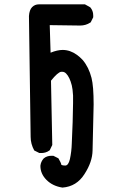

<svg xmlns="http://www.w3.org/2000/svg" viewBox="-20 -727 540 884"><path d="M212.9 -484.4Q244.1 -497.1 268.6 -497.1Q302.7 -497.1 334 -474.6Q347.7 -464.8 360.4 -451.2Q388.7 -418 401.4 -368.2Q411.1 -330.1 411.1 -246.1Q411.1 -226.6 406.2 -34.2Q405.3 18.6 369.1 74.2Q333 131.8 267.6 136.7Q222.7 129.9 194.3 101.6Q166 73.2 166 37.1V36.1Q168 17.6 180.7 2.9Q195.3 -9.8 216.8 -9.8Q219.7 -9.8 225.6 -9.8L249 2Q260.7 21.5 262.7 32.2Q268.6 35.2 280.3 35.2Q294.9 35.2 301.8 5.9Q309.6 -30.3 310.5 -66.4Q311.5 -102.5 314.5 -165Q316.4 -232.4 316.4 -252.4Q316.4 -272.5 316.4 -287.1Q314.5 -318.4 310.5 -334Q300.8 -372.1 284.2 -388.7Q276.4 -396.5 266.6 -396.5Q264.6 -396.5 261.7 -396.5Q246.1 -394.5 214.8 -355.5L220.7 -59.6L209 -35.2Q198.2 -27.3 188.5 -24.9Q178.7 -22.5 172.9 -22.5Q167 -22.5 161.1 -22.5L137.7 -34.2Q121.1 -64.5 121.1 -96.7L113.3 -652.3V-653.3Q115.2 -681.6 127.9 -694.3Q140.6 -707 159.2 -707Q161.1 -707 162.1 -707H371.1L395.5 -693.4Q409.2 -677.7 409.2 -656.2Q409.2 -653.3 409.2 -647.5L397.5 -624L395.5 -623Q375 -609.4 348.6 -609.4L209 -611.3Z"/></svg>

Font: JasonHandwriting2
Style: SemiBold
Weight: 600
Version: Version 1.04.7